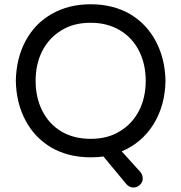

<svg xmlns="http://www.w3.org/2000/svg" viewBox="-20 -712 833 882"><path d="M560.5 133.8 455.1 6.8Q432.6 10.7 396.5 10.7Q293.9 10.7 215.8 -34.2Q139.6 -79.1 97.2 -158.7Q54.7 -238.3 52.7 -340.8Q54.7 -443.4 96.7 -522.5Q138.7 -602.5 216.8 -647.5Q294.9 -692.4 396.5 -692.4Q499 -692.4 577.1 -647.5Q653.3 -602.5 695.8 -522.5Q738.3 -442.4 740.2 -340.8Q738.3 -226.6 685.1 -141.1Q631.8 -55.7 539.1 -16.6L624 77.1Q635.7 90.8 635.7 108.4Q635.7 125 622.6 137.2Q609.4 149.4 592.8 149.4Q574.2 149.4 560.5 133.8ZM531.2 -109.4Q587.9 -143.6 618.7 -203.6Q649.4 -263.7 649.4 -340.8Q649.4 -417 619.1 -477.5Q587.9 -539.1 530.3 -573.2Q472.7 -607.4 396.5 -607.4Q317.4 -607.4 261.7 -572.3Q205.1 -538.1 174.3 -478Q143.6 -418 143.6 -340.8Q143.6 -264.6 173.8 -204.1Q205.1 -141.6 262.2 -107.9Q319.3 -74.2 396.5 -74.2Q475.6 -74.2 531.2 -109.4Z"/></svg>

Font: FakePearl
Style: Regular
Weight: 400
Version: Version 1.2